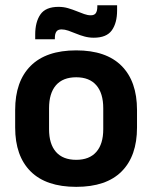

<svg xmlns="http://www.w3.org/2000/svg" viewBox="-20 -695 577 728"><path d="M269 13.5Q155 13.5 96.2 -45Q37.5 -103.5 37.5 -211.5V-278Q37.5 -386.5 96.2 -445.2Q155 -504 269 -504Q382.5 -504 441 -445.2Q499.5 -386.5 499.5 -278V-211.5Q499.5 -103.5 441.2 -45Q383 13.5 269 13.5ZM269 -89Q319 -89 345.2 -119Q371.5 -149 371.5 -205V-284.5Q371.5 -341.5 345.2 -371.8Q319 -402 269 -402Q218.5 -402 192.2 -371.8Q166 -341.5 166 -284.5V-205Q166 -149 192.2 -119Q218.5 -89 269 -89ZM335.5 -552Q317.5 -552 300.8 -556.5Q284 -561 268.5 -567.5Q253 -574 239 -578.8Q225 -583.5 213.5 -583.5Q199.5 -583.5 193.8 -575.2Q188 -567 188 -550.5V-546H113.5V-564Q113.5 -611.5 133.2 -640.2Q153 -669 202 -669Q221 -669 238 -664Q255 -659 270.2 -652.8Q285.5 -646.5 299 -641.8Q312.5 -637 324 -637Q338 -637 343.5 -645.5Q349 -654 349 -670V-675H424V-655.5Q424 -608 404 -580Q384 -552 335.5 -552Z"/></svg>

Font: Anek Gurmukhi Medium SemiBold
Style: Regular
Weight: 600
Version: Version 1.003